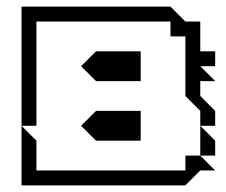

<svg xmlns="http://www.w3.org/2000/svg" viewBox="-20 -560 684 580"><path d="M270 -315 225 -360 270 -405H405V-315ZM45 -180V-540H495L540 -495H585V-405H630V-360H585L630 -315H585V-270L630 -225V-180H585V-225L540 -270V-450H495V-495H90V-180ZM585 -90V-180L630 -135V-90ZM45 0V-180L90 -135V-45H540V-90H585L630 -45H585L540 0ZM225 -180 270 -225H405V-135H270Z"/></svg>

Font: Rubik Iso
Style: Regular
Weight: 400
Designer: Hubert and Fischer, NaN
Foundry: Hubert and Fischer, NaN
Version: Version 2.200